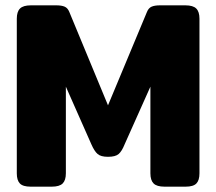

<svg xmlns="http://www.w3.org/2000/svg" viewBox="-20 -700 811 720"><path d="M43 -50V-630Q43 -656 55 -668Q67 -680 96 -680H191Q211 -680 222.5 -675Q234 -670 240 -655L385 -305L531 -655Q537 -670 548.5 -675Q560 -680 580 -680H675Q704 -680 716 -668Q728 -656 728 -630V-50Q728 -24 716.5 -12Q705 0 676 0H597Q568 0 556 -12Q544 -24 544 -50V-375L447 -158Q437 -133 425 -122.5Q413 -112 385 -112Q358 -112 346 -122.5Q334 -133 323 -158L227 -375V-50Q227 -24 215 -12Q203 0 174 0H95Q66 0 54.5 -12Q43 -24 43 -50Z"/></svg>

Font: Mitr SemiBold
Style: Regular
Weight: 600
Designer: Thanarat Vachiruckul
Foundry: Cadson Demak
Version: Version 1.003